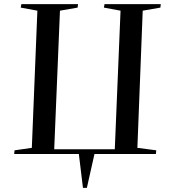

<svg xmlns="http://www.w3.org/2000/svg" viewBox="-20 -750 822 935"><path d="M384 165 364 0H49L51 -18L135 -30L162 -698L81 -713L84 -730H360L358 -713L272 -698L244 -23H539L567 -698L486 -713L489 -730H763L761 -713L675 -698L649 -30L741 -18L739 0H440L403 165Z"/></svg>

Font: Literata 72pt Medium
Style: Italic
Weight: 500
Italic angle: -2°
Designer: Latin by Veronika Burian and Jose Scaglione. Greek by Irene Vlachou. Cyrillic by Vera Evstafieva
Foundry: TypeTogether
Version: Version 3.002